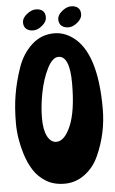

<svg xmlns="http://www.w3.org/2000/svg" viewBox="-60 -916 589 982"><g transform="rotate(-5 234.5 -425.5)"><path d="M245 -746Q294 -746 338 -715Q459 -630 459 -341Q459 -215 408 -102Q383 -45 336 -10Q289 25 232.5 25Q176 25 136.5 0.5Q97 -24 73.5 -61Q50 -98 35 -146Q10 -227 10 -305.5Q10 -384 21 -450Q32 -516 56 -586Q80 -656 129 -701Q178 -746 245 -746ZM256 -624Q225 -624 198.5 -571Q172 -518 158.5 -449Q145 -380 145 -319Q145 -258 162.5 -225Q180 -192 208 -192Q251 -192 282.5 -267Q314 -342 314 -483Q314 -624 256 -624ZM342.5 -876Q365 -876 378 -865Q391 -854 391 -831.5Q391 -809 367.5 -789.5Q344 -770 321.5 -770Q299 -770 285.5 -781.5Q272 -793 272 -815Q272 -837 296 -856.5Q320 -876 342.5 -876ZM161.5 -876Q184 -876 197 -865Q210 -854 210 -831.5Q210 -809 186.5 -789.5Q163 -770 140.5 -770Q118 -770 104.5 -781.5Q91 -793 91 -815Q91 -837 115 -856.5Q139 -876 161.5 -876Z"/></g></svg>

Font: Chicle
Style: Regular
Weight: 400
Designer: Angel Koziupa and Alejandro Paul
Foundry: Angel Koziupa and Alejandro Paul
Version: Version 1.000